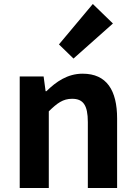

<svg xmlns="http://www.w3.org/2000/svg" viewBox="-20 -944 681 964"><path d="M79 0H225V-385C267 -426 296 -448 342 -448C397 -448 421 -417 421 -331V0H568V-349C568 -490 516 -574 395 -574C319 -574 262 -534 213 -486H209L199 -560H79ZM349 -650 547 -826 446 -924 276 -721Z"/></svg>

Font: Noto Sans Japanese Bold
Style: Bold
Weight: 700
Designer: Ryoko NISHIZUKA (kana & ideographs); Paul D. Hunt (Latin, Greek & Cyrillic); Wenlong ZHANG (bopomofo); Sandoll Communica
Foundry: Adobe Systems Incorporated
Version: Version 1.000;PS 1;hotconv 1.0.78;makeotf.lib2.5.61930